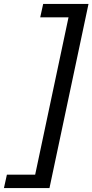

<svg xmlns="http://www.w3.org/2000/svg" viewBox="-69 -731 469 974"><path d="M95 223 293 -711H380L182 223ZM-49 223 -34 155H149L148 223ZM135 -643 150 -711H324V-643Z"/></svg>

Font: Ysabeau SemiBold
Style: Italic
Weight: 600
Italic angle: -12°
Designer: Christian Thalmann (Catharsis Fonts)
Version: Version 2.002